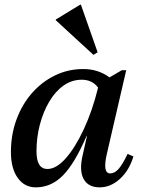

<svg xmlns="http://www.w3.org/2000/svg" viewBox="-20 -793 617 826"><path d="M134 13Q85 13 56 -28Q27 -69 27 -139Q27 -214 51 -279Q75 -344 117.5 -392.5Q160 -441 216.5 -468.5Q273 -496 338 -496Q403 -496 451 -460L504 -491H523L439 -128Q421 -47 454 -47Q473 -47 490 -66Q507 -85 529 -131L554 -120Q536 -60 496 -23.5Q456 13 409 13Q359 13 339.5 -23.5Q320 -60 336 -127L354 -207H352Q301 -89 250.5 -38Q200 13 134 13ZM137 -142Q137 -66 184 -66Q222 -66 262.5 -111.5Q303 -157 340 -236Q377 -315 402 -416Q377 -450 332 -450Q289 -450 253.5 -425Q218 -400 192 -356Q166 -312 151.5 -257Q137 -202 137 -142ZM382 -557 220 -706V-709L325 -773H328L400 -568Z"/></svg>

Font: Platypi
Style: Italic
Weight: 400
Italic angle: -13°
Designer: David Sargent
Foundry: Bolt Cutter Type
Version: Version 1.200; ttfautohint (v1.8.4.7-5d5b)